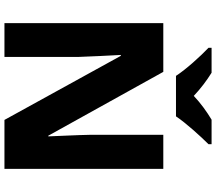

<svg xmlns="http://www.w3.org/2000/svg" viewBox="-74 -948 971 863"><g transform="rotate(90 411.5 -516.5)"><path d="M321 -822H503C533 -867 593 -933 628 -968V-982H518C483 -961 446 -935 411 -902C376 -935 342 -960 307 -982H195V-968C233 -932 292 -867 321 -822ZM739 -51V-765H586V-434C587 -376 591 -305 593 -248H590L303 -765H84V-51H236V-381C234 -442 230 -516 227 -574H231L519 -51Z"/></g></svg>

Font: Noto Sans Tamil UI ExtraBold
Style: Regular
Weight: 800
Designer: Jelle Bosma - Monotype Design Team
Foundry: Monotype Imaging Inc.
Version: Version 2.004